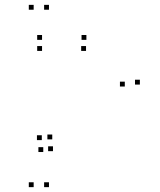

<svg xmlns="http://www.w3.org/2000/svg" viewBox="-20 -760 660 790"><path d="M181.5 -720V-740H161.5V-720ZM118.5 -720V-740H98.5V-720ZM118.5 10V-10H98.5V10ZM181.5 10V-10H161.5V10ZM158 -134.5V-154.5H138V-134.5ZM198 -138V-158H178V-138ZM555.5 -412V-432H535.5V-412ZM335.5 -596V-616H315.5V-596ZM153 -596V-616H133V-596ZM153 -550.5V-570.5H133V-550.5ZM334 -550.5V-570.5H314V-550.5ZM493.5 -404V-424H473.5V-404ZM195 -186.5V-206.5H175V-186.5ZM152 -183.5V-203.5H132V-183.5Z"/></svg>

Font: Monaspace Argon Dots Var
Style: Regular
Weight: 400
Designer: Riley Cran and the Lettermatic Team
Version: Version 1.100 (Monaspace Argon Dots)